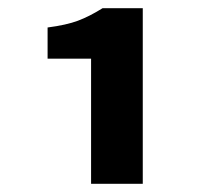

<svg xmlns="http://www.w3.org/2000/svg" viewBox="-20 -842 499 468"><path d="M202 -699H96V-775Q142 -781 170 -791.5Q198 -802 230 -822H328V-394H202Z"/></svg>

Font: Nebula Sans Bold
Style: Regular
Weight: 700
Designer: Paul D. Hunt for Adobe (as Source Sans)
Foundry: Nebula Entertainment & Broadcasting LLC
Version: Version 1.010